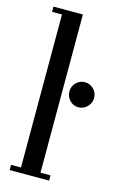

<svg xmlns="http://www.w3.org/2000/svg" viewBox="-116 -800 531 851"><g transform="rotate(15 149.0 -375.0)"><path d="M19.5 0V-24H65V-726H19.5V-750H154.5V-24H200.5V0ZM241.5 -347.5Q218 -347.5 201.5 -364.5Q185 -381.5 185 -405Q185 -429 201.5 -445.8Q218 -462.5 241.5 -462.5Q264.5 -462.5 281.5 -445.8Q298.5 -429 298.5 -405Q298.5 -381.5 281.5 -364.5Q264.5 -347.5 241.5 -347.5Z"/></g></svg>

Font: Imbue 50pt Medium
Style: Regular
Weight: 500
Designer: Tyler Finck
Foundry: Etcetera Type Company
Version: Version 1.102; ttfautohint (v1.8.3)